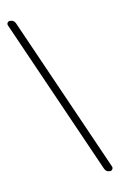

<svg xmlns="http://www.w3.org/2000/svg" viewBox="-142 -843 679 1081"><g transform="rotate(-15 197.0 -302.5)"><path d="M360.4 178.7Q336.9 178.7 329.1 156.2L15.6 -762.7Q14.6 -765.6 14.6 -768.6Q14.6 -773.4 17.6 -777.3Q22.5 -784.2 31.2 -784.2Q54.7 -784.2 62.5 -762.7L376 156.2Q377 159.2 377 162.1Q377 167 374 170.9Q369.1 178.7 360.4 178.7Z"/></g></svg>

Font: Gen Jyuu Gothic P Light
Style: Regular
Weight: 200
Designer: [Source Han Sans]
Ryoko NISHIZUKA  (kana & ideographs); Paul D. Hunt (Latin, Greek & Cyrillic); Wenlong ZHANG  (bopomofo
Version: Version 1.002.20150607